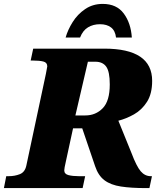

<svg xmlns="http://www.w3.org/2000/svg" viewBox="-45 -963 804 983"><path d="M-25 0 -13 -61H0Q31 -61 57 -71.5Q83 -82 90 -116L190 -585Q197 -620 197 -623Q197 -643 177 -648Q157 -653 125 -653H112L125 -714H489Q734 -714 734 -549Q734 -483 707.5 -441.5Q681 -400 641 -377.5Q601 -355 561 -345L628 -180Q654 -111 675.5 -86Q697 -61 727 -61H733L720 0H702Q627 0 574.5 -8Q522 -16 490 -40Q458 -64 442 -112L376 -306H329L293 -140Q288 -118 286 -107Q284 -96 284 -91Q284 -72 305.5 -66.5Q327 -61 358 -61H391L378 0ZM392 -372Q445 -372 481 -409Q517 -446 517 -531Q517 -596 499 -621.5Q481 -647 443 -647H405L341 -372ZM291 -771Q302 -810 327 -850Q352 -890 391 -916.5Q430 -943 481 -943Q552 -943 588.5 -894Q625 -845 630 -771H549Q545 -806 523.5 -822.5Q502 -839 467 -839Q432 -839 405.5 -823Q379 -807 365 -771Z"/></svg>

Font: Noto Serif Black
Style: Italic
Weight: 900
Italic angle: -12°
Designer: Monotype Design Team
Foundry: Monotype Imaging Inc.
Version: Version 2.013